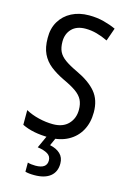

<svg xmlns="http://www.w3.org/2000/svg" viewBox="-142 -791 737 1098"><g transform="rotate(15 227.0 -242.0)"><path d="M413 -195Q413 -133 387.5 -87Q362 -41 315 -15.5Q268 10 205 10Q106 10 42 -22V-109Q76 -90 119.5 -79.5Q163 -69 204 -69Q263 -69 295 -102.5Q327 -136 327 -187Q327 -221 315 -245Q303 -269 275 -289Q247 -309 199 -331Q151 -354 117.5 -380.5Q84 -407 66 -444.5Q48 -482 48 -538Q47 -594 72 -636Q97 -678 141.5 -701Q186 -724 244 -724Q291 -724 331.5 -713.5Q372 -703 404 -688L377 -611Q344 -627 311 -636Q278 -645 245 -645Q192 -645 163.5 -615.5Q135 -586 135 -540Q135 -504 146.5 -480.5Q158 -457 185 -437.5Q212 -418 259 -396Q336 -360 374.5 -314Q413 -268 413 -195ZM304 138Q304 187 271 213.5Q238 240 177 240Q142 240 123 234V180Q143 186 169 186Q236 186 236 138Q236 112 214 99Q192 86 155 81L192 0H243L220 51Q259 59 281.5 80.5Q304 102 304 138Z"/></g></svg>

Font: Noto Sans Devanagari Condensed
Style: Regular
Weight: 400
Width: 3
Designer: Jelle Bosma - Monotype Design Team
Foundry: Monotype Imaging Inc.
Version: Version 2.004; ttfautohint (v1.8.4.7-5d5b)